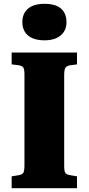

<svg xmlns="http://www.w3.org/2000/svg" viewBox="-20 -985 464 1005"><path d="M41 0V-62L78 -68Q97 -71 102.5 -81.5Q108 -92 108 -119V-597Q108 -622 102 -631.5Q96 -641 74 -644L41 -648V-710H383V-648L346 -643Q329 -640 322.5 -630Q316 -620 316 -593V-116Q316 -89 322 -80Q328 -71 348 -68L383 -62V0ZM213 -774Q157 -774 127 -799Q97 -824 97 -870Q97 -914 126.5 -939.5Q156 -965 213 -965Q271 -965 299.5 -940Q328 -915 328 -869Q328 -825 297.5 -799.5Q267 -774 213 -774Z"/></svg>

Font: Literata 36pt ExtraBold
Style: Regular
Weight: 800
Designer: Latin by Veronika Burian and Jose Scaglione. Greek by Irene Vlachou. Cyrillic by Vera Evstafieva.
Foundry: TypeTogether
Version: Version 3.002